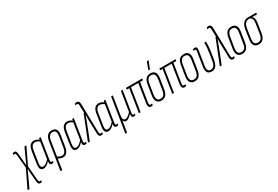

<svg xmlns="http://www.w3.org/2000/svg" viewBox="29 -1874 4692 3243"><g transform="rotate(-30 2374.5 -252.0)"><path d="M195 191Q175 191 164.5 176.5Q154 162 151 119L139 -16Q138 -43 136 -70.5Q134 -98 133 -125H131Q119 -97 106.5 -70Q94 -43 81 -15L-9 180Q-11 185 -15 185H-43Q-49 185 -46 178L116 -159L94 -402Q90 -436 84.5 -445Q79 -454 68 -454Q63 -454 57.5 -452.5Q52 -451 46 -449Q42 -448 42 -455L45 -475Q46 -481 49 -482Q57 -485 65 -486Q73 -487 81 -487Q102 -487 111 -473Q120 -459 124 -413L135 -294Q137 -269 139 -243.5Q141 -218 142 -192H143Q155 -218 166.5 -243.5Q178 -269 190 -294L273 -477Q274 -481 278 -481H307Q313 -481 310 -475L159 -160L182 110Q185 140 191 149Q197 158 208 158Q213 158 219 156.5Q225 155 230 153Q234 152 233 158L231 178Q230 184 227 186Q218 189 210.5 190Q203 191 195 191Z M371 6Q331 6 314 -24Q297 -54 307 -122L342 -350Q355 -426 385 -456.5Q415 -487 461 -487Q487 -487 513 -475.5Q539 -464 561 -445L554 -413Q533 -433 509 -443.5Q485 -454 463 -454Q441 -454 424.5 -444.5Q408 -435 395.5 -412Q383 -389 376 -346L341 -124Q333 -71 344 -49.5Q355 -28 382 -28Q409 -28 441 -50.5Q473 -73 505 -112L502 -77Q468 -36 436 -15Q404 6 371 6ZM532 6Q482 6 493 -63L497 -88L496 -93L548 -427L553 -439L559 -475Q560 -481 564 -481H586Q591 -481 590 -475L527 -72Q523 -49 526.5 -38Q530 -27 543 -27Q549 -27 554.5 -28.5Q560 -30 566 -32Q570 -33 568 -26L565 -6Q564 -1 559 2Q553 3 546.5 4.5Q540 6 532 6Z M599 185Q593 185 594 179L678 -347Q689 -417 720.5 -452Q752 -487 806 -487Q864 -487 889 -451Q914 -415 903 -346L870 -140Q859 -67 829 -30.5Q799 6 754 6Q727 6 701.5 -4Q676 -14 652 -30L657 -62Q678 -49 701 -38.5Q724 -28 749 -28Q783 -28 805 -56Q827 -84 836 -140L868 -345Q877 -399 861.5 -426.5Q846 -454 803 -454Q767 -454 743.5 -426.5Q720 -399 711 -345L629 179Q628 185 622 185Z M1017 6Q977 6 960 -24Q943 -54 953 -122L988 -350Q1001 -426 1031 -456.5Q1061 -487 1107 -487Q1133 -487 1159 -475.5Q1185 -464 1207 -445L1200 -413Q1179 -433 1155 -443.5Q1131 -454 1109 -454Q1087 -454 1070.5 -444.5Q1054 -435 1041.5 -412Q1029 -389 1022 -346L987 -124Q979 -71 990 -49.5Q1001 -28 1028 -28Q1055 -28 1087 -50.5Q1119 -73 1151 -112L1148 -77Q1114 -36 1082 -15Q1050 6 1017 6ZM1178 6Q1128 6 1139 -63L1143 -88L1142 -93L1194 -427L1199 -439L1205 -475Q1206 -481 1210 -481H1232Q1237 -481 1236 -475L1173 -72Q1169 -49 1172.5 -38Q1176 -27 1189 -27Q1195 -27 1200.5 -28.5Q1206 -30 1212 -32Q1216 -33 1214 -26L1211 -6Q1210 -1 1205 2Q1199 3 1192.5 4.5Q1186 6 1178 6Z M1492 6Q1473 6 1462.5 -3Q1452 -12 1447.5 -29.5Q1443 -47 1443 -71L1437 -304Q1436 -336 1436 -365.5Q1436 -395 1438 -427H1437Q1425 -395 1414.5 -365.5Q1404 -336 1392 -304L1274 -4Q1272 0 1268 0H1241Q1236 0 1239 -6L1420 -464Q1422 -468 1426 -468H1432L1428 -607Q1429 -635 1421.5 -645.5Q1414 -656 1400 -656Q1393 -656 1386 -654.5Q1379 -653 1374 -651Q1369 -650 1370 -655L1374 -678Q1375 -683 1379 -684Q1396 -689 1411 -689Q1436 -689 1449.5 -673Q1463 -657 1464 -618L1476 -80Q1477 -55 1482 -41Q1487 -27 1504 -27Q1516 -27 1528 -32Q1530 -33 1531 -31.5Q1532 -30 1531 -27L1528 -6Q1526 0 1521 1Q1512 4 1506 5Q1500 6 1492 6Z M1633 6Q1593 6 1576 -24Q1559 -54 1569 -122L1604 -350Q1617 -426 1647 -456.5Q1677 -487 1723 -487Q1749 -487 1775 -475.5Q1801 -464 1823 -445L1816 -413Q1795 -433 1771 -443.5Q1747 -454 1725 -454Q1703 -454 1686.5 -444.5Q1670 -435 1657.5 -412Q1645 -389 1638 -346L1603 -124Q1595 -71 1606 -49.5Q1617 -28 1644 -28Q1671 -28 1703 -50.5Q1735 -73 1767 -112L1764 -77Q1730 -36 1698 -15Q1666 6 1633 6ZM1794 6Q1744 6 1755 -63L1759 -88L1758 -93L1810 -427L1815 -439L1821 -475Q1822 -481 1826 -481H1848Q1853 -481 1852 -475L1789 -72Q1785 -49 1788.5 -38Q1792 -27 1805 -27Q1811 -27 1816.5 -28.5Q1822 -30 1828 -32Q1832 -33 1830 -26L1827 -6Q1826 -1 1821 2Q1815 3 1808.5 4.5Q1802 6 1794 6Z M1865 185Q1859 185 1860 179L1964 -475Q1965 -481 1970 -481H1994Q2000 -481 1998 -475L1943 -125Q1935 -78 1946 -53Q1957 -28 1984 -28Q2011 -28 2038.5 -49Q2066 -70 2095 -102L2155 -475Q2156 -481 2160 -481H2184Q2189 -481 2188 -475L2124 -72Q2120 -45 2124.5 -36Q2129 -27 2141 -27Q2147 -27 2151.5 -28.5Q2156 -30 2161 -31Q2166 -32 2165 -25L2163 -5Q2162 1 2155 2Q2148 4 2142 5Q2136 6 2130 6Q2108 6 2097 -9Q2086 -24 2093 -66H2092Q2063 -34 2035.5 -14Q2008 6 1979 6Q1958 6 1945.5 -6Q1933 -18 1928 -36L1893 179Q1892 185 1888 185Z M2466 6Q2448 6 2435.5 -3Q2423 -12 2419 -33.5Q2415 -55 2421 -94L2476 -448H2334L2264 -6Q2263 0 2258 0H2234Q2230 0 2231 -6L2300 -448H2256Q2251 -448 2252 -454L2254 -474Q2256 -481 2261 -481H2568Q2573 -481 2572 -474L2568 -454Q2567 -448 2562 -448H2511L2454 -88Q2448 -54 2454.5 -40.5Q2461 -27 2475 -27Q2482 -27 2487.5 -28Q2493 -29 2499 -31Q2507 -34 2505 -25L2501 -5Q2500 1 2496 2Q2489 3 2481.5 4.5Q2474 6 2466 6Z M2668 6Q2609 6 2582.5 -33Q2556 -72 2567 -146L2599 -343Q2611 -418 2643.5 -452.5Q2676 -487 2733 -487Q2792 -487 2818.5 -448.5Q2845 -410 2833 -335L2802 -138Q2790 -64 2757.5 -29Q2725 6 2668 6ZM2671 -28Q2712 -28 2735.5 -54.5Q2759 -81 2767 -139L2798 -335Q2807 -395 2789.5 -424.5Q2772 -454 2729 -454Q2688 -454 2665 -427Q2642 -400 2633 -342L2601 -146Q2592 -87 2610 -57.5Q2628 -28 2671 -28ZM2736 -546Q2733 -546 2732.5 -548Q2732 -550 2733 -554L2783 -689Q2784 -692 2786 -693.5Q2788 -695 2791 -695H2814Q2817 -695 2818 -693Q2819 -691 2817 -687L2762 -552Q2760 -546 2753 -546Z M3117 6Q3099 6 3086.5 -3Q3074 -12 3070 -33.5Q3066 -55 3072 -94L3127 -448H2985L2915 -6Q2914 0 2909 0H2885Q2881 0 2882 -6L2951 -448H2907Q2902 -448 2903 -454L2905 -474Q2907 -481 2912 -481H3219Q3224 -481 3223 -474L3219 -454Q3218 -448 3213 -448H3162L3105 -88Q3099 -54 3105.5 -40.5Q3112 -27 3126 -27Q3133 -27 3138.5 -28Q3144 -29 3150 -31Q3158 -34 3156 -25L3152 -5Q3151 1 3147 2Q3140 3 3132.5 4.5Q3125 6 3117 6Z M3319 6Q3260 6 3233.5 -33Q3207 -72 3218 -146L3250 -343Q3262 -418 3294.5 -452.5Q3327 -487 3384 -487Q3443 -487 3469.5 -448.5Q3496 -410 3484 -335L3453 -138Q3441 -64 3408.5 -29Q3376 6 3319 6ZM3322 -28Q3363 -28 3386.5 -54.5Q3410 -81 3418 -139L3449 -335Q3458 -395 3440.5 -424.5Q3423 -454 3380 -454Q3339 -454 3316 -427Q3293 -400 3284 -342L3252 -146Q3243 -87 3261 -57.5Q3279 -28 3322 -28Z M3649 6Q3594 6 3570 -30.5Q3546 -67 3559 -148L3601 -410Q3605 -433 3601 -443.5Q3597 -454 3583 -454Q3578 -454 3572.5 -452.5Q3567 -451 3561 -449Q3557 -448 3558 -454L3561 -476Q3562 -481 3567 -482Q3573 -484 3581.5 -485.5Q3590 -487 3599 -487Q3623 -487 3632 -469Q3641 -451 3635 -412L3593 -148Q3583 -83 3597.5 -55.5Q3612 -28 3651 -28Q3688 -28 3712 -57Q3736 -86 3746 -150L3765 -265Q3775 -325 3779.5 -381.5Q3784 -438 3782 -476Q3782 -481 3787 -481H3813Q3817 -481 3817 -476Q3818 -439 3813.5 -381.5Q3809 -324 3799 -265L3781 -154Q3767 -70 3735.5 -32Q3704 6 3649 6Z M4064 6Q4045 6 4034.5 -3Q4024 -12 4019.5 -29.5Q4015 -47 4015 -71L4009 -304Q4008 -336 4008 -365.5Q4008 -395 4010 -427H4009Q3997 -395 3986.5 -365.5Q3976 -336 3964 -304L3846 -4Q3844 0 3840 0H3813Q3808 0 3811 -6L3992 -464Q3994 -468 3998 -468H4004L4000 -607Q4001 -635 3993.5 -645.5Q3986 -656 3972 -656Q3965 -656 3958 -654.5Q3951 -653 3946 -651Q3941 -650 3942 -655L3946 -678Q3947 -683 3951 -684Q3968 -689 3983 -689Q4008 -689 4021.5 -673Q4035 -657 4036 -618L4048 -80Q4049 -55 4054 -41Q4059 -27 4076 -27Q4088 -27 4100 -32Q4102 -33 4103 -31.5Q4104 -30 4103 -27L4100 -6Q4098 0 4093 1Q4084 4 4078 5Q4072 6 4064 6Z M4245 6Q4186 6 4159.5 -33Q4133 -72 4144 -146L4176 -343Q4188 -418 4220.5 -452.5Q4253 -487 4310 -487Q4369 -487 4395.5 -448.5Q4422 -410 4410 -335L4379 -138Q4367 -64 4334.5 -29Q4302 6 4245 6ZM4248 -28Q4289 -28 4312.5 -54.5Q4336 -81 4344 -139L4375 -335Q4384 -395 4366.5 -424.5Q4349 -454 4306 -454Q4265 -454 4242 -427Q4219 -400 4210 -342L4178 -146Q4169 -87 4187 -57.5Q4205 -28 4248 -28Z M4566 6Q4507 6 4480.5 -33Q4454 -72 4466 -146L4494 -329Q4506 -402 4541.5 -441.5Q4577 -481 4634 -481H4792Q4797 -481 4796 -475L4792 -455Q4791 -448 4787 -448L4697 -450V-449Q4718 -433 4727.5 -403Q4737 -373 4729 -324L4700 -138Q4689 -65 4656 -29.5Q4623 6 4566 6ZM4569 -28Q4610 -28 4633.5 -54.5Q4657 -81 4666 -139L4696 -329Q4705 -381 4693.5 -408Q4682 -435 4658 -450H4630Q4590 -450 4564 -420Q4538 -390 4528 -330L4500 -146Q4491 -87 4508 -57.5Q4525 -28 4569 -28Z"/></g></svg>

Font: Sofia Sans Extra Condensed ExtraLight
Style: Italic
Weight: 250
Italic angle: -9°
Version: Version 4.100